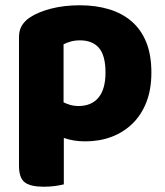

<svg xmlns="http://www.w3.org/2000/svg" viewBox="-20 -521 625 728"><path d="M222 2V178Q211 181 190.5 184Q170 187 146 187Q96 187 74 170.5Q52 154 52 107V-380Q52 -407 63.5 -425Q75 -443 95 -456Q126 -476 174.5 -488.5Q223 -501 283 -501Q343 -501 393 -486Q443 -471 479 -440Q515 -409 534.5 -361Q554 -313 554 -246Q554 -182 535 -133.5Q516 -85 482 -52Q448 -19 402.5 -2Q357 15 303 15Q279 15 259 11.5Q239 8 222 2ZM380 -246Q380 -310 355.5 -339Q331 -368 283 -368Q264 -368 248 -363.5Q232 -359 221 -353V-133Q233 -127 247 -123Q261 -119 277 -119Q327 -119 353.5 -151Q380 -183 380 -246Z"/></svg>

Font: Baloo 2 Latin ExtraBold
Style: Regular
Weight: 400
Designer: Sarang Kulkarni and Ek Type
Foundry: Ek Type
Version: Version 1.001